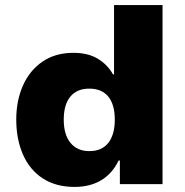

<svg xmlns="http://www.w3.org/2000/svg" viewBox="-20 -725 727 756"><path d="M274 11Q200 11 148.5 -22.5Q97 -56 70.5 -116.5Q44 -177 44 -254Q44 -329 70.5 -388.5Q97 -448 147.5 -482.5Q198 -517 269 -517Q327 -517 365.5 -493.5Q404 -470 425 -432H429V-705H620V0H452V-93H447Q422 -41 378 -15Q334 11 274 11ZM332 -130Q381 -130 406.5 -162.5Q432 -195 432 -254Q432 -313 406.5 -344.5Q381 -376 331 -376Q283 -376 257 -344.5Q231 -313 231 -254Q231 -195 257.5 -162.5Q284 -130 332 -130Z"/></svg>

Font: Nunito Sans 7pt Black
Style: Regular
Weight: 900
Designer: Vernon Adams
Foundry: Vernon Adams
Version: Version 3.101;gftools[0.9.27]